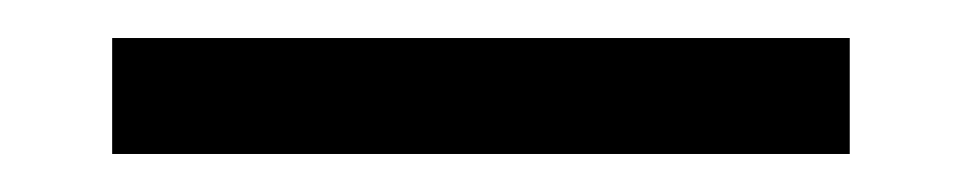

<svg xmlns="http://www.w3.org/2000/svg" viewBox="-20 -36 509 101"><path d="M39 -16H427V45H39Z"/></svg>

Font: Ekushey Buriganga
Style: Regular
Weight: 400
Designer: Al Mamun Sumon
Foundry: Al Mamun Sumon
Version: Version 1.0